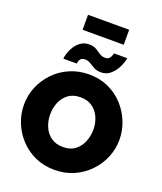

<svg xmlns="http://www.w3.org/2000/svg" viewBox="-193 -1231 1151 1360"><g transform="rotate(20 382.5 -551.0)"><path d="M381 6Q300 6 234 -24.5Q168 -55 120.5 -106.5Q73 -158 47.5 -222.5Q22 -287 22 -356Q22 -427 49 -491Q76 -555 124.5 -605.5Q173 -656 239.5 -685Q306 -714 385 -714Q466 -714 532 -683.5Q598 -653 645 -601Q692 -549 717.5 -484.5Q743 -420 743 -352Q743 -282 716.5 -218Q690 -154 641.5 -103.5Q593 -53 527 -23.5Q461 6 381 6ZM220 -354Q220 -307 237.5 -264Q255 -221 291.5 -194Q328 -167 383 -167Q440 -167 475.5 -195Q511 -223 528 -266.5Q545 -310 545 -356Q545 -404 527 -446Q509 -488 473 -514.5Q437 -541 382 -541Q326 -541 290 -513.5Q254 -486 237 -443.5Q220 -401 220 -354ZM454 -756Q424 -756 402 -768Q380 -780 361.5 -792Q343 -804 320 -804Q298 -804 288 -792.5Q278 -781 276 -769Q274 -757 274 -756H173Q173 -769 180.5 -795Q188 -821 205 -848.5Q222 -876 248.5 -895Q275 -914 312 -914Q345 -914 366 -901Q387 -888 405.5 -875.5Q424 -863 447 -863Q469 -863 479.5 -875Q490 -887 493.5 -900Q497 -913 497 -914H597Q597 -905 589 -880Q581 -855 564 -826.5Q547 -798 520 -777Q493 -756 454 -756ZM231 -995V-1108H541V-995Z"/></g></svg>

Font: Raleway Black
Style: Regular
Weight: 900
Designer: Matt McInerney, Pablo Impallari, Rodrigo Fuenzalida
Foundry: Matt McInerney, Pablo Impallari, Rodrigo Fuenzalida
Version: Version 4.026